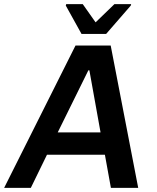

<svg xmlns="http://www.w3.org/2000/svg" viewBox="-55 -908 759 928"><path d="M0 0ZM481 0 452 -160H172L94 0H-35L310 -688H480L613 0ZM377 -568H372L224 -268H431ZM263 -744ZM339 -744 263 -881 265 -888H345L407 -800L498 -888H579L577 -881L458 -744Z"/></svg>

Font: Azeri Sans SemiBold
Style: Italic
Weight: 600
Designer: Hector Gatti & Omnibus-Type (original fonts) / Cristiano Sobral (main changes and remastering)
Foundry: Omnibus-Type
Version: Version 0.07;August 21, 2020;FontCreator 13.0.0.2681 64-bit;